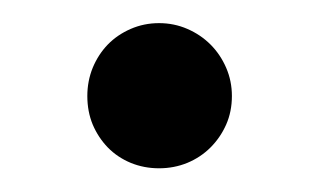

<svg xmlns="http://www.w3.org/2000/svg" viewBox="-20 -138 276 166"><path d="M55.5 -55Q55.5 -68 60.2 -79.5Q65 -91 73.2 -99.5Q81.5 -108 93 -113Q104.5 -118 117.5 -118Q130.5 -118 142 -113Q153.5 -108 162 -99.5Q170.5 -91 175.5 -79.5Q180.5 -68 180.5 -55Q180.5 -41.5 175.5 -30.2Q170.5 -19 162 -10.5Q153.5 -2 142 2.8Q130.5 7.5 117.5 7.5Q104.5 7.5 93 2.8Q81.5 -2 73.2 -10.5Q65 -19 60.2 -30.2Q55.5 -41.5 55.5 -55Z"/></svg>

Font: Lato
Style: Regular
Weight: 400
Designer: Lukasz Dziedzic with Adam Twardoch and Botio Nikoltchev
Foundry: tyPoland Lukasz Dziedzic
Version: Version 2.015; 2015-08-06; http://www.latofonts.com/